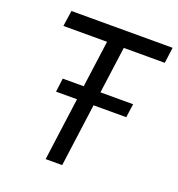

<svg xmlns="http://www.w3.org/2000/svg" viewBox="-131 -831 869 938"><g transform="rotate(20 303.5 -361.5)"><path d="M596 -641 607 -723H81L69 -641H296L263 -398H154L145 -327H254L210 0H296L340 -327H510L520 -398H350L383 -641Z"/></g></svg>

Font: United Sans
Style: Italic
Weight: 400
Italic angle: -8°
Designer: Pablo Impallari, Rodrigo Fuenzalida (Modified by Dan O. Williams)
Version: Version 1.000;PS 001.000;hotconv 1.0.88;makeotf.lib2.5.64775